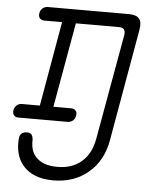

<svg xmlns="http://www.w3.org/2000/svg" viewBox="-56 -776 712 903"><g transform="rotate(5 300.0 -325.0)"><path d="M123 -665Q108 -665 100.5 -674Q93 -683 96 -698Q98 -712 108.5 -721Q119 -730 134 -730H517Q551 -730 564.5 -713.5Q578 -697 572 -663L479 -133Q462 -34 394.5 23Q327 80 229 80Q131 80 84 23Q45 -25 51 -101Q52 -117 61 -125.5Q70 -134 87 -134Q102 -134 108.5 -126Q115 -118 116 -101Q114 -52 139 -23Q173 15 241 15Q310 16 355.5 -22Q401 -60 414 -133L503 -632Q505 -649 498 -657Q491 -665 475 -665H271L200 -265H284Q298 -265 305.5 -256Q313 -247 310 -232Q308 -218 297.5 -209Q287 -200 272 -200H40Q26 -200 19 -209Q12 -218 14 -232Q17 -247 27 -256Q37 -265 52 -265H136L206 -665Z"/></g></svg>

Font: Maple Mono NL ExtraLight
Style: Italic
Weight: 275
Italic angle: -10°
Monospace: yes
Designer: subframe7536
Version: Version 7.000